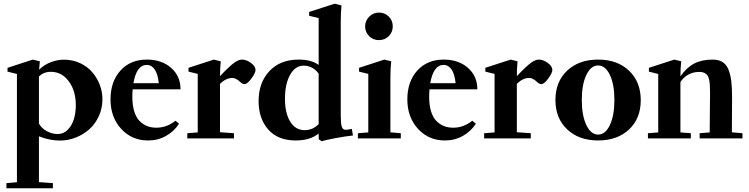

<svg xmlns="http://www.w3.org/2000/svg" viewBox="-20 -746 4035 1035"><path d="M14.6 269V241.2L71.3 236.3V-347.2L20.5 -359.9V-380.4L156.7 -424.8L194.8 -415.5Q192.9 -401.9 190.9 -370.6Q218.8 -397.5 254.2 -410.9Q289.6 -424.3 324.7 -424.3Q371.6 -424.3 411.4 -405.8Q451.2 -387.2 477.3 -356.9Q503.4 -326.7 517.8 -288.8Q532.2 -251 532.2 -210.9Q532.2 -163.1 513.2 -120.8Q494.1 -78.6 462.4 -50Q430.7 -21.5 389.2 -4.9Q347.7 11.7 303.2 11.7Q247.6 11.7 189.9 -11.2V235.8L265.1 241.2V269ZM189.9 -328.6V-79.6Q205.1 -53.2 233.4 -38.3Q261.7 -23.4 291 -23.4Q322.3 -23.4 345 -46.4Q367.7 -69.3 378.2 -103.8Q388.7 -138.2 388.7 -178.2Q388.7 -256.8 350.6 -307.9Q312.5 -358.9 254.4 -358.9Q214.8 -358.9 189.9 -333.5Z M778.3 11.2Q690.4 11.2 633.1 -51.5Q575.7 -114.3 575.7 -210Q575.7 -306.6 629.4 -365.7Q683.1 -424.8 771.5 -424.8Q852.1 -424.8 902.6 -380.1Q953.1 -335.4 953.1 -264.6H695.3Q693.4 -246.6 693.4 -223.6Q693.4 -178.7 703.6 -145.5Q713.9 -112.3 732.4 -93.8Q751 -75.2 773.4 -66.4Q795.9 -57.6 823.2 -57.6Q878.9 -57.6 925.8 -95.2L945.3 -79.1Q918.9 -38.6 875.5 -13.7Q832 11.2 778.3 11.2ZM771 -396Q716.3 -396 699.2 -297.4H835.9Q831.1 -346.2 814.2 -371.1Q797.4 -396 771 -396Z M989.7 0V-27.8L1045.9 -32.2V-347.7L996.1 -359.9V-380.4L1132.8 -424.8L1169.9 -415.5Q1166 -377.4 1166 -335.4Q1216.3 -389.2 1244.6 -409.2Q1267.1 -424.8 1284.7 -424.8Q1308.1 -424.8 1332.8 -406.7Q1357.4 -388.7 1357.4 -368.7Q1357.4 -352.5 1335.2 -322.5Q1313 -292.5 1297.9 -292.5Q1287.6 -292.5 1275.4 -303.7Q1252 -326.2 1231.9 -325.7Q1199.7 -326.2 1166 -294.4V-33.2L1241.2 -27.8V0Z M1715.3 15.6 1698.7 5.4 1697.3 -26.4Q1652.8 11.2 1574.2 11.2Q1478 11.2 1426 -47.9Q1374 -106.9 1374 -201.2Q1374 -300.3 1432.1 -362.5Q1490.2 -424.8 1590.3 -424.8Q1658.7 -424.8 1697.8 -396V-648.4L1646.5 -661.1V-681.6L1783.7 -726.1L1820.8 -716.8Q1816.9 -676.3 1816.9 -630.9V-123.5Q1816.9 -80.1 1822.3 -63.2Q1827.6 -46.4 1842.8 -46.4Q1855 -46.4 1876.5 -51.3L1882.8 -15.6Q1846.2 -12.2 1787.6 -1.2Q1729 9.8 1715.3 15.6ZM1622.1 -44.4Q1666.5 -44.4 1697.8 -77.1V-348.6Q1684.1 -368.7 1663.1 -380.4Q1642.1 -392.1 1616.7 -392.1Q1571.3 -392.1 1543.7 -342.5Q1516.1 -293 1516.1 -213.4Q1516.1 -136.2 1544.4 -90.3Q1572.8 -44.4 1622.1 -44.4Z M2022.5 -529.8Q1991.2 -529.8 1969.7 -551.3Q1948.2 -572.8 1948.2 -604Q1948.2 -633.8 1970.2 -656Q1992.2 -678.2 2022.5 -678.2Q2054.2 -678.2 2075.7 -656.7Q2097.2 -635.3 2097.2 -604Q2097.2 -572.8 2075.7 -551.3Q2054.2 -529.8 2022.5 -529.8ZM1909.2 0V-27.8L1965.3 -32.2V-347.7L1915.5 -359.9V-380.4L2051.8 -424.8L2088.9 -415.5Q2084.5 -377 2084.5 -328.6V-32.7L2140.6 -27.8V0Z M2378.4 11.2Q2290.5 11.2 2233.2 -51.5Q2175.8 -114.3 2175.8 -210Q2175.8 -306.6 2229.5 -365.7Q2283.2 -424.8 2371.6 -424.8Q2452.1 -424.8 2502.7 -380.1Q2553.2 -335.4 2553.2 -264.6H2295.4Q2293.5 -246.6 2293.5 -223.6Q2293.5 -178.7 2303.7 -145.5Q2314 -112.3 2332.5 -93.8Q2351.1 -75.2 2373.5 -66.4Q2396 -57.6 2423.3 -57.6Q2479 -57.6 2525.9 -95.2L2545.4 -79.1Q2519 -38.6 2475.6 -13.7Q2432.1 11.2 2378.4 11.2ZM2371.1 -396Q2316.4 -396 2299.3 -297.4H2436Q2431.2 -346.2 2414.3 -371.1Q2397.5 -396 2371.1 -396Z M2589.8 0V-27.8L2646 -32.2V-347.7L2596.2 -359.9V-380.4L2732.9 -424.8L2770 -415.5Q2766.1 -377.4 2766.1 -335.4Q2816.4 -389.2 2844.7 -409.2Q2867.2 -424.8 2884.8 -424.8Q2908.2 -424.8 2932.9 -406.7Q2957.5 -388.7 2957.5 -368.7Q2957.5 -352.5 2935.3 -322.5Q2913.1 -292.5 2897.9 -292.5Q2887.7 -292.5 2875.5 -303.7Q2852.1 -326.2 2832 -325.7Q2799.8 -326.2 2766.1 -294.4V-33.2L2841.3 -27.8V0Z M3204.1 11.2Q3100.6 11.2 3037.4 -48.6Q2974.1 -108.4 2974.1 -207Q2974.1 -305.7 3037.4 -365.2Q3100.6 -424.8 3204.1 -424.8Q3308.1 -424.8 3371.1 -364.7Q3434.1 -304.7 3434.1 -205.6Q3434.1 -107.9 3371.1 -48.3Q3308.1 11.2 3204.1 11.2ZM3204.1 -20.5Q3243.7 -20.5 3267.8 -72.3Q3292 -124 3292 -207Q3292 -290.5 3267.8 -341.8Q3243.7 -393.1 3204.1 -393.1Q3165 -393.1 3140.6 -341.6Q3116.2 -290 3116.2 -207Q3116.2 -124 3140.6 -72.3Q3165 -20.5 3204.1 -20.5Z M3472.7 0V-27.8L3528.3 -32.2V-347.2L3478 -359.9V-380.4L3615.2 -424.8L3652.3 -415.5Q3647.9 -378.9 3647.9 -334.5Q3681.2 -382.3 3722.4 -403.6Q3763.7 -424.8 3821.3 -424.8Q3853.5 -424.8 3874.8 -411.6Q3896 -398.4 3907 -370.6Q3918 -342.8 3922.1 -308.1Q3926.3 -273.4 3926.3 -221.7Q3926.3 -94.2 3925.3 -32.7L3982.4 -27.8V0H3751.5V-27.8L3805.7 -32.2Q3807.6 -171.9 3807.6 -246.6Q3807.6 -271 3806.6 -286.4Q3805.7 -301.8 3802.5 -316.9Q3799.3 -332 3793.2 -340.1Q3787.1 -348.1 3776.6 -353.3Q3766.1 -358.4 3751 -358.4Q3685.1 -358.4 3647.9 -304.2V-32.2L3704.1 -27.8V0Z"/></svg>

Font: Elstob 18pt
Style: Bold
Weight: 700
Designer: Peter S. Baker
Version: Version 1.015